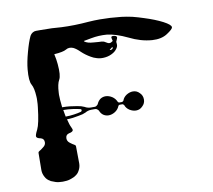

<svg xmlns="http://www.w3.org/2000/svg" viewBox="-79 -812 999 902"><g transform="rotate(-10 420.0 -360.5)"><path d="M554.7 -714.8Q579.1 -711.9 605.5 -706.1Q632.8 -699.2 659.2 -690.4Q709 -674.8 745.1 -656.2Q780.3 -637.7 780.3 -626Q780.3 -625 780.3 -625Q779.3 -616.2 751 -597.7Q722.7 -579.1 678.7 -582Q625 -585.9 570.3 -613.3Q515.6 -639.6 472.7 -644.5Q434.6 -647.5 398.4 -640.6Q361.3 -633.8 361.3 -633.8Q361.3 -633.8 364.3 -629.9Q368.2 -627 379.9 -623Q389.6 -620.1 405.3 -619.1Q420.9 -617.2 428.7 -617.2Q446.3 -617.2 454.1 -614.3Q460.9 -610.4 469.7 -605.5Q479.5 -600.6 487.3 -605.5Q495.1 -610.4 495.1 -610.4Q495.1 -610.4 492.2 -623Q488.3 -635.7 505.9 -632.8Q522.5 -629.9 516.6 -617.2Q510.7 -603.5 510.7 -603.5Q510.7 -603.5 511.7 -591.8Q512.7 -579.1 501 -566.4Q493.2 -556.6 476.6 -548.8Q460 -541 439.5 -540Q421.9 -539.1 407.2 -543.9Q392.6 -547.9 379.9 -555.7Q356.4 -569.3 338.9 -585.9Q321.3 -603.5 306.6 -610.4Q287.1 -618.2 271.5 -608.4Q256.8 -599.6 213.9 -596.7Q216.8 -584 218.8 -571.3Q220.7 -558.6 221.7 -547.9Q226.6 -493.2 215.8 -474.6Q205.1 -456.1 203.1 -416Q202.1 -405.3 203.1 -393.6Q203.1 -380.9 205.1 -365.2Q206.1 -359.4 206.1 -354.5Q207 -349.6 207 -344.7Q209 -344.7 210 -344.7Q210.9 -344.7 211.9 -344.7Q226.6 -344.7 244.1 -342.8Q261.7 -340.8 277.3 -337.9Q287.1 -335.9 295.9 -334Q304.7 -331.1 311.5 -328.1Q317.4 -324.2 325.2 -322.3Q332 -320.3 339.8 -320.3Q345.7 -320.3 358.4 -320.3Q364.3 -320.3 368.2 -324.2Q373 -327.1 375 -332Q379.9 -343.8 390.6 -352.5Q402.3 -360.4 416 -360.4Q431.6 -360.4 447.3 -350.6Q461.9 -340.8 467.8 -326.2Q468.8 -324.2 470.7 -322.3Q472.7 -320.3 475.6 -320.3Q479.5 -320.3 487.3 -320.3Q490.2 -320.3 492.2 -322.3Q495.1 -324.2 496.1 -326.2Q501 -340.8 515.6 -350.6Q531.2 -360.4 546.9 -360.4Q565.4 -360.4 578.1 -346.7Q591.8 -334 591.8 -314.5Q591.8 -295.9 578.1 -283.2Q565.4 -269.5 546.9 -269.5Q531.2 -269.5 515.6 -279.3Q501 -289.1 496.1 -303.7Q495.1 -305.7 492.2 -307.6Q490.2 -309.6 487.3 -309.6Q483.4 -309.6 475.6 -309.6Q472.7 -309.6 470.7 -307.6Q467.8 -305.7 467.8 -303.7Q461.9 -289.1 447.3 -279.3Q431.6 -269.5 416 -269.5Q402.3 -269.5 390.6 -277.3Q379.9 -285.2 375 -297.9Q373 -302.7 368.2 -305.7Q364.3 -309.6 358.4 -309.6Q352.5 -309.6 339.8 -309.6Q332 -309.6 325.2 -307.6Q317.4 -305.7 311.5 -301.8Q304.7 -298.8 295.9 -295.9Q287.1 -293.9 277.3 -292Q263.7 -289.1 248 -287.1Q232.4 -285.2 219.7 -285.2Q226.6 -256.8 232.4 -246.1Q238.3 -234.4 237.3 -229.5Q234.4 -221.7 217.8 -218.8Q201.2 -214.8 201.2 -197.3Q201.2 -183.6 212.9 -174.8Q225.6 -165 233.4 -161.1Q236.3 -159.2 238.3 -157.2Q239.3 -154.3 239.3 -152.3Q239.3 -125 240.2 -71.3Q240.2 -53.7 231.4 -38.1Q223.6 -22.5 208 -14.6Q207 -13.7 206.1 -12.7Q204.1 -11.7 203.1 -11.7Q181.6 -2 167 -1Q152.3 0 149.4 0Q147.5 0 132.8 -1Q118.2 -2 96.7 -11.7Q95.7 -11.7 93.8 -12.7Q92.8 -13.7 91.8 -14.6Q76.2 -22.5 68.4 -38.1Q59.6 -53.7 59.6 -71.3Q60.5 -97.7 60.5 -152.3Q60.5 -154.3 61.5 -157.2Q63.5 -159.2 66.4 -161.1Q74.2 -165 85.9 -174.8Q98.6 -183.6 98.6 -197.3Q98.6 -214.8 82 -218.8Q65.4 -221.7 62.5 -229.5Q60.5 -237.3 73.2 -261.7Q85.9 -287.1 94.7 -365.2Q96.7 -380.9 96.7 -393.6Q97.7 -405.3 96.7 -416Q94.7 -456.1 84 -474.6Q73.2 -493.2 78.1 -547.9Q81.1 -582 93.8 -627.9Q106.4 -674.8 119.1 -701.2Q124 -710 131.8 -714.8Q139.6 -719.7 148.4 -719.7Q150.4 -719.7 157.2 -719.7Q165 -719.7 168.9 -719.7Q196.3 -719.7 223.6 -718.8Q251 -716.8 268.6 -715.8Q330.1 -712.9 399.4 -718.8Q424.8 -720.7 453.1 -720.7Q500 -720.7 554.7 -714.8ZM211.9 -331.1Q211.9 -331.1 211.9 -331.1Q211.9 -331.1 210.9 -331.1Q210 -331.1 210 -331.1Q210.9 -322.3 212.9 -314.5Q214.8 -305.7 215.8 -298.8Q235.4 -298.8 255.9 -301.8Q276.4 -304.7 290 -308.6Q294.9 -310.5 294.9 -315.4Q294.9 -320.3 290 -321.3Q275.4 -325.2 253.9 -328.1Q231.4 -331.1 211.9 -331.1ZM488.3 -583Q483.4 -579.1 473.6 -571.3Q473.6 -571.3 477.5 -570.3Q481.4 -570.3 486.3 -573.2Q490.2 -576.2 489.3 -580.1Q488.3 -583 488.3 -583Z"/></g></svg>

Font: No Time for a New Roman
Style: XXL
Weight: 400
Monospace: yes
Designer: Arthur Shnapir
Foundry: Arthur Shnapir
Version: Version_01